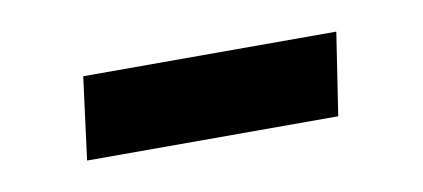

<svg xmlns="http://www.w3.org/2000/svg" viewBox="-28 -362 430 195"><g transform="rotate(-10 187.5 -264.5)"><path d="M62 -307 51 -222H310L323 -307Z"/></g></svg>

Font: Cheyenne Sans Medium
Style: Italic
Weight: 500
Italic angle: -8.13011°
Designer: The Public Sans project authors (U.S. Web Design System), Libre Franklin designed by Pablo Impallari and Rodrigo Fuenzal
Foundry: The Cheyenne Sans Project Authors
Version: Version 2.007